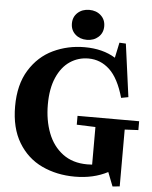

<svg xmlns="http://www.w3.org/2000/svg" viewBox="-65 -1023 890 1124"><g transform="rotate(5 380.5 -461.0)"><path d="M406 -750Q513 -750 587 -704L606 -794L644 -792L686 -481L644 -473Q612 -586 558.5 -636Q505 -686 434 -686Q374 -686 325.5 -653.5Q277 -621 248.5 -556Q220 -491 220 -397Q220 -305 248.5 -230.5Q277 -156 335.5 -112Q394 -68 480 -68Q499 -68 509 -69V-290L399 -294V-346H761V-294L681 -290V44L639 48L607 -34Q523 10 414 10Q307 10 220 -31Q133 -72 81.5 -157.5Q30 -243 30 -370Q30 -498 83 -583.5Q136 -669 221.5 -709.5Q307 -750 406 -750ZM319 -882Q319 -921 346 -945.5Q373 -970 414 -970Q455 -970 482 -945.5Q509 -921 509 -882Q509 -843 482 -818.5Q455 -794 414 -794Q373 -794 346 -818.5Q319 -843 319 -882Z"/></g></svg>

Font: Minipax
Style: Bold
Weight: 700
Designer: Raphaël Ronot, Igor Stepanchenko (Cyrillic)
Foundry: steppetype
Version: Version 1.002